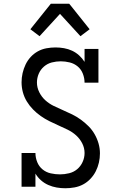

<svg xmlns="http://www.w3.org/2000/svg" viewBox="-20 -996 640 1024"><path d="M328 8Q305 8 282 4Q259 0 237.5 -9.5Q216 -19 198.5 -34.5Q181 -50 169 -70V0H95V-180H169Q169 -155 178.5 -131.5Q188 -108 207 -92.5Q226 -77 250.5 -71.5Q275 -66 300 -66Q324 -66 348.5 -72Q373 -78 391.5 -93.5Q410 -109 420.5 -132Q431 -155 431 -180Q431 -207 418.5 -231.5Q406 -256 386 -274Q366 -292 341.5 -304Q317 -316 292 -327Q267 -338 243 -350Q219 -362 197 -377.5Q175 -393 156 -412.5Q137 -432 123 -455Q109 -478 102 -504Q95 -530 95 -557Q95 -582 100.5 -606Q106 -630 116.5 -652Q127 -674 143.5 -692Q160 -710 181.5 -722Q203 -734 227.5 -738.5Q252 -743 276 -743Q299 -743 321.5 -739Q344 -735 364.5 -725.5Q385 -716 402 -700.5Q419 -685 431 -666V-735H505V-555H431Q431 -579 422 -602.5Q413 -626 394.5 -641.5Q376 -657 352 -663Q328 -669 304 -669Q280 -669 256.5 -663Q233 -657 214.5 -641Q196 -625 186.5 -602.5Q177 -580 177 -556Q177 -529 189.5 -504Q202 -479 222 -461Q242 -443 266.5 -431Q291 -419 315.5 -408.5Q340 -398 364.5 -386Q389 -374 411 -358Q433 -342 452 -323Q471 -304 484.5 -280.5Q498 -257 505.5 -231Q513 -205 513 -178Q513 -153 507.5 -129Q502 -105 491 -83Q480 -61 462.5 -42.5Q445 -24 423.5 -12.5Q402 -1 377.5 3.5Q353 8 328 8ZM191 -803 142 -840 251 -976H349L355 -969L458 -840L409 -803L300 -922Z"/></svg>

Font: Iosevka Etoile
Style: Regular
Weight: 400
Designer: Belleve Invis
Foundry: Belleve Invis
Version: Version 33.2.4